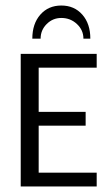

<svg xmlns="http://www.w3.org/2000/svg" viewBox="-20 -675 395 695"><path d="M202 -610Q171 -610 149 -588Q127 -566 127 -535H97Q97 -589 126 -622Q155 -655 202 -655Q249 -655 278 -622Q307 -589 307 -535H282Q282 -566 258.5 -588Q235 -610 202 -610ZM55 0V-480H330V-430H120V-270H290V-220H120V-50H330V0Z"/></svg>

Font: Glametrix
Style: Regular
Weight: 500
Designer: gluk
Foundry: gluk
Version: Version 0.40